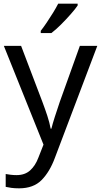

<svg xmlns="http://www.w3.org/2000/svg" viewBox="-20 -786 550 1046"><path d="M1 -536H95L211 -231Q226 -191 238 -154.5Q250 -118 256 -85H260Q266 -110 279 -150.5Q292 -191 306 -232L415 -536H510L279 74Q251 150 206.5 195Q162 240 84 240Q60 240 42 237.5Q24 235 11 232V162Q22 164 37.5 166Q53 168 70 168Q116 168 144.5 142Q173 116 189 73L217 2ZM403 -756Q391 -738 366 -709.5Q341 -681 312.5 -652.5Q284 -624 260 -606H202V-618Q217 -637 234.5 -663Q252 -689 269 -716.5Q286 -744 297 -766H403Z"/></svg>

Font: Noto Sans Manichaean
Style: Regular
Weight: 400
Designer: Monotype Design Team
Foundry: Monotype Imaging Inc.
Version: Version 2.005; ttfautohint (v1.8.4.7-5d5b)